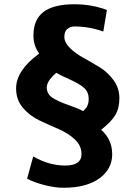

<svg xmlns="http://www.w3.org/2000/svg" viewBox="-20 -730 644 907"><path d="M246 -386Q201 -348 201 -317Q201 -286 227.5 -268.5Q254 -251 303 -234Q352 -217 373 -205Q375 -207 378.5 -211Q382 -215 383.5 -216.5Q385 -218 388 -222Q391 -226 392 -228.5Q393 -231 394.5 -235Q396 -239 397 -243Q399 -251 399 -264Q399 -294 378.5 -313.5Q358 -333 310 -354.5Q262 -376 246 -386ZM137 9Q211 52 288 52Q365 52 365 -2Q365 -42 333.5 -71.5Q302 -101 256.5 -120.5Q211 -140 165.5 -161.5Q120 -183 88 -221Q56 -259 56 -312Q56 -397 165 -477Q138 -514 138 -562Q138 -638 186 -674Q234 -710 333 -710Q402 -710 465 -690L485 -683L468 -581Q401 -605 331 -605Q313 -605 298.5 -593.5Q284 -582 284 -555.5Q284 -529 310.5 -503Q337 -477 375.5 -456Q414 -435 452 -411.5Q490 -388 517 -350.5Q544 -313 544 -266Q544 -219 525 -187Q506 -155 458 -117Q510 -71 510 -1Q510 69 449 113Q388 157 280 157Q239 157 189 144Q139 131 108 114Z"/></svg>

Font: Gudea
Style: Bold
Weight: 700
Designer: Agustina Mingote
Foundry: Agustina Mingote
Version: Version 1.002